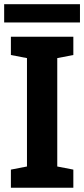

<svg xmlns="http://www.w3.org/2000/svg" viewBox="-24 -884 397 904"><path d="M27.3 0V-85.4L103 -100.1V-610.4L27.3 -625V-710.9H321.3V-625L245.6 -610.4V-100.1L321.3 -85.4V0ZM-4.4 -778.3V-864.3H352.5V-778.3Z"/></svg>

Font: Robotiche
Style: Bold
Weight: 700
Designer: Google
Version: Version 2.001